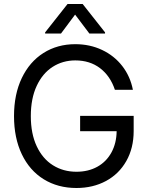

<svg xmlns="http://www.w3.org/2000/svg" viewBox="-20 -940 749 970"><path d="M360.4 -634.8Q296.9 -634.8 245.8 -602.1Q194.8 -569.3 165.3 -505.9Q135.7 -442.4 135.7 -353.5Q135.7 -264.6 165.5 -201.2Q195.3 -137.7 247.6 -105Q299.8 -72.3 366.2 -72.3Q425.8 -72.3 471.4 -97.4Q517.1 -122.6 542.7 -169.2Q568.4 -215.8 569.3 -277.3H384.8V-354.5H655.3V-278.3Q655.3 -191.9 618.2 -126.5Q581.1 -61 515.4 -25.6Q449.7 9.8 366.2 9.8Q272.5 9.8 200.9 -34.4Q129.4 -78.6 90.1 -160.9Q50.8 -243.2 50.8 -353.5Q50.8 -463.4 90.1 -545.7Q129.4 -627.9 199.7 -672.4Q270 -716.8 360.4 -716.8Q434.1 -716.8 495.6 -687.7Q557.1 -658.7 597.7 -606.4Q638.2 -554.2 651.4 -486.3H560.5Q537.1 -556.2 485.6 -595.5Q434.1 -634.8 360.4 -634.8ZM359.4 -866.2 288.1 -770.5H208V-776.4L321.3 -919.9H397.5L510.7 -776.4V-770.5H431.6Z"/></svg>

Font: WEMIX Pretendard
Style: Regular
Weight: 400
Designer: Base glyphs from Inter by Rasmus Andersson; Hangeul glyphs from Noto Sans CJK(Source Han Sans) by Jang Soo-young and Kan
Foundry: Kil Hyung-jin
Version: Version 1.000